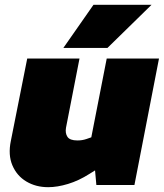

<svg xmlns="http://www.w3.org/2000/svg" viewBox="-20 -768 680 797"><path d="M180 9Q129 9 89.5 -14.5Q50 -38 31.5 -81.5Q13 -125 25 -183L93 -525H310L254 -238Q250 -215 260 -200Q270 -185 301 -185Q312 -185 321 -186.5Q330 -188 339 -191L359 -198L423 -525H640L538 0H380L371 -100L412 -84L351 -46Q307 -18 262.5 -4.5Q218 9 180 9ZM243 -569 368 -748H609L426 -569Z"/></svg>

Font: REM Black
Style: Italic
Weight: 900
Italic angle: -11°
Designer: Octavio Pardo
Foundry: Ashler Design
Version: Version 1.005;gftools[0.9.28]